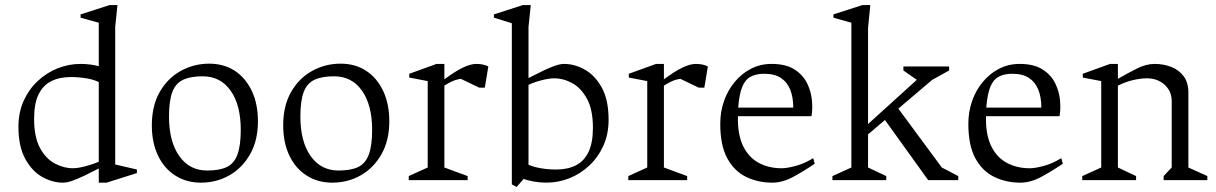

<svg xmlns="http://www.w3.org/2000/svg" viewBox="-20 -713 4812 760"><path d="M269 -47Q283 -47 301.5 -51Q320 -55 339 -61Q358 -67 371 -73V-388Q352 -398 322 -403Q292 -408 260 -408Q215 -408 182.5 -391.5Q150 -375 132.5 -339Q115 -303 115 -243Q115 -171 138 -128Q161 -85 196.5 -66Q232 -47 269 -47ZM229 10Q187 10 146.5 -13Q106 -36 79.5 -85Q53 -134 53 -211Q53 -268 73.5 -313.5Q94 -359 129 -392Q164 -425 208 -442.5Q252 -460 299 -460Q319 -460 337.5 -457.5Q356 -455 371 -451V-623L299 -643V-656L414 -693H445L436 -606V-62L522 -42V-28L402 10H371V-46Q338 -29 311.5 -16.5Q285 -4 265 3Q245 10 229 10Z M775 10Q718 10 674 -18Q630 -46 605.5 -97Q581 -148 581 -217Q581 -294 612 -348.5Q643 -403 695 -432Q747 -461 808 -461Q866 -461 909 -433Q952 -405 976.5 -353.5Q1001 -302 1001 -233Q1001 -157 970 -102.5Q939 -48 888 -19Q837 10 775 10ZM800 -38Q849 -38 878 -52Q907 -66 920 -101.5Q933 -137 933 -199Q933 -297 893 -354Q853 -411 782 -411Q734 -411 704.5 -397Q675 -383 662 -348.5Q649 -314 649 -251Q649 -153 689.5 -95.5Q730 -38 800 -38Z M1295 10Q1238 10 1194 -18Q1150 -46 1125.5 -97Q1101 -148 1101 -217Q1101 -294 1132 -348.5Q1163 -403 1215 -432Q1267 -461 1328 -461Q1386 -461 1429 -433Q1472 -405 1496.5 -353.5Q1521 -302 1521 -233Q1521 -157 1490 -102.5Q1459 -48 1408 -19Q1357 10 1295 10ZM1320 -38Q1369 -38 1398 -52Q1427 -66 1440 -101.5Q1453 -137 1453 -199Q1453 -297 1413 -354Q1373 -411 1302 -411Q1254 -411 1224.5 -397Q1195 -383 1182 -348.5Q1169 -314 1169 -251Q1169 -153 1209.5 -95.5Q1250 -38 1320 -38Z M1598 0V-16L1673 -50V-392L1600 -406V-421L1708 -460H1739V-399Q1782 -431 1812.5 -445.5Q1843 -460 1865 -460Q1894 -460 1913 -450L1899 -366H1877L1804 -401Q1784 -398 1767.5 -390Q1751 -382 1739 -374V-50L1831 -16V0Z M2006 17V-621L1935 -643V-656L2050 -693H2081L2072 -606V-404Q2105 -421 2131 -433.5Q2157 -446 2177.5 -453Q2198 -460 2213 -460Q2255 -460 2295.5 -437Q2336 -414 2362.5 -365.5Q2389 -317 2389 -239Q2389 -182 2368.5 -136.5Q2348 -91 2313 -58Q2278 -25 2234 -7.5Q2190 10 2143 10Q2117 10 2092 5.5Q2067 1 2053 -5L2025 27ZM2072 -61Q2092 -52 2121 -47Q2150 -42 2182 -42Q2227 -42 2259.5 -58.5Q2292 -75 2309.5 -111.5Q2327 -148 2327 -207Q2327 -279 2303.5 -322Q2280 -365 2245 -384Q2210 -403 2173 -403Q2153 -403 2122.5 -395Q2092 -387 2072 -377Z M2467 0V-16L2542 -50V-392L2469 -406V-421L2577 -460H2608V-399Q2651 -431 2681.5 -445.5Q2712 -460 2734 -460Q2763 -460 2782 -450L2768 -366H2746L2673 -401Q2653 -398 2636.5 -390Q2620 -382 2608 -374V-50L2700 -16V0Z M3037 10Q2980 10 2933 -13Q2886 -36 2858.5 -87Q2831 -138 2831 -223Q2831 -271 2846 -313.5Q2861 -356 2888.5 -389Q2916 -422 2953 -441Q2990 -460 3034 -460Q3091 -460 3125 -438Q3159 -416 3175 -383Q3191 -350 3194 -315Q3197 -280 3192 -253H2901Q2899 -182 2921 -136Q2943 -90 2983 -68.5Q3023 -47 3074 -47Q3095 -47 3129 -56Q3163 -65 3199 -87L3205 -65Q3164 -37 3121 -13.5Q3078 10 3037 10ZM2902 -287H3120Q3120 -328 3108 -358Q3096 -388 3071 -404.5Q3046 -421 3005 -421Q2972 -421 2950.5 -409Q2929 -397 2917.5 -368Q2906 -339 2902 -287Z M3275 0V-16L3350 -50V-623L3279 -643V-656L3394 -693H3425L3416 -602V-222L3609 -397L3556 -434V-450H3737V-434L3670 -397L3536 -283L3708 -50L3773 -16V0H3654L3483 -238L3416 -181V-50L3488 -16V0Z M4019 10Q3962 10 3915 -13Q3868 -36 3840.5 -87Q3813 -138 3813 -223Q3813 -271 3828 -313.5Q3843 -356 3870.5 -389Q3898 -422 3935 -441Q3972 -460 4016 -460Q4073 -460 4107 -438Q4141 -416 4157 -383Q4173 -350 4176 -315Q4179 -280 4174 -253H3883Q3881 -182 3903 -136Q3925 -90 3965 -68.5Q4005 -47 4056 -47Q4077 -47 4111 -56Q4145 -65 4181 -87L4187 -65Q4146 -37 4103 -13.5Q4060 10 4019 10ZM3884 -287H4102Q4102 -328 4090 -358Q4078 -388 4053 -404.5Q4028 -421 3987 -421Q3954 -421 3932.5 -409Q3911 -397 3899.5 -368Q3888 -339 3884 -287Z M4264 0V-16L4339 -50V-392L4266 -406V-421L4374 -460H4405V-401Q4445 -424 4481 -442Q4517 -460 4550 -460Q4586 -460 4616.5 -448Q4647 -436 4665.5 -411Q4684 -386 4684 -346V-50L4759 -16V0H4586V-16L4618 -50V-314Q4618 -339 4605.5 -359Q4593 -379 4571 -391Q4549 -403 4521 -403Q4495 -403 4465 -396Q4435 -389 4405 -374V-50L4477 -16V0Z"/></svg>

Font: Ancizar Serif Light
Style: Regular
Weight: 300
Designer: Cesar Puertas, Viviana Monsalve, Julian Moncada, Julian Prieto, Jose Castro, Felipe Aragon, Mariel Hernandez, Sara Alarc
Version: Version 8.100